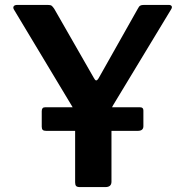

<svg xmlns="http://www.w3.org/2000/svg" viewBox="-20 -762 755 782"><path d="M667 -742Q676 -742 679 -737Q682 -732 677 -724L441 -334Q436 -327 435 -318.5Q434 -310 434 -289V-22Q434 0 409 0H306Q294 0 290 -4.5Q286 -9 286 -19V-291Q286 -304 283.5 -310Q281 -316 276 -325L38 -721Q32 -730 35.5 -736Q39 -742 51 -742H174Q186 -742 190.5 -738.5Q195 -735 201 -726L362 -445Q367 -435 371.5 -434.5Q376 -434 382 -444L541 -726Q546 -736 551 -739Q556 -742 567 -742H667ZM168 -229Q158 -229 154 -233Q150 -237 150 -246V-309Q150 -325 163 -325H551Q564 -325 564 -312V-248Q564 -229 541 -229Z"/></svg>

Font: Libre Franklin SemiBold
Style: Regular
Weight: 600
Designer: Pablo Impallari, Rodrigo Fuenzalida, Nhung Nguyen
Foundry: Impallari Type
Version: Version 3.000